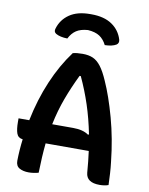

<svg xmlns="http://www.w3.org/2000/svg" viewBox="-101 -1013 852 1096"><g transform="rotate(10 325.0 -465.5)"><path d="M227 -781Q184 -782 160 -796Q144 -806 151 -826Q167 -879 212.5 -910Q258 -941 331 -941H339Q413 -941 458.5 -910Q504 -879 520 -826Q525 -806 510 -796Q487 -782 444 -781Q428 -813 403 -829.5Q378 -846 335 -849Q293 -846 268 -829.5Q243 -813 227 -781ZM199 2Q169 10 142 10Q110 10 88.5 -2Q67 -14 67 -44Q68 -108 76 -170Q49 -173 40.5 -197Q32 -221 32 -264V-284H94Q119 -407 164.5 -514Q210 -621 272 -704Q293 -710 329 -710Q364 -710 389 -699Q414 -688 435.5 -660Q457 -632 479 -581Q516 -499 548.5 -381Q581 -263 595 -131Q599 -99 601 -65Q603 -31 604 2Q593 6 580 8Q567 10 553 10Q477 10 472 -46Q467 -111 459 -170H209Q201 -92 199 2ZM349 -284Q406 -284 438 -261L444 -263Q426 -353 400.5 -430.5Q375 -508 340 -583H333Q297 -509 270.5 -437.5Q244 -366 227 -284Z"/></g></svg>

Font: Recursive Sn Csl St SmB
Style: Regular
Weight: 600
Version: Version 1.079;hotconv 1.0.112;makeotfexe 2.5.65598; ttfautoh